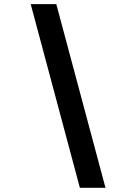

<svg xmlns="http://www.w3.org/2000/svg" viewBox="-20 -806 626 919"><path d="M362.3 92.8H484.9L249.5 -786.1H127Z"/></svg>

Font: Cascadia Mono PL
Style: Bold Italic
Weight: 700
Italic angle: -10°
Monospace: yes
Designer: Aaron Bell
Foundry: Saja Typeworks
Version: Version 2404.023